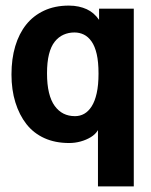

<svg xmlns="http://www.w3.org/2000/svg" viewBox="-20 -499 540 686"><path d="M330 167V-34Q321 -19 304.5 -9Q288 1 268 6.5Q248 12 227 12Q177 12 138.5 -5.5Q100 -23 74.5 -55.5Q49 -88 35 -133Q21 -178 21 -233Q21 -289 34.5 -334Q48 -379 73.5 -411Q99 -443 137.5 -461Q176 -479 226 -479Q245 -479 261 -475.5Q277 -472 290 -466Q303 -460 314 -450.5Q325 -441 334 -428V-468H458V167ZM248 -84Q266 -84 281 -92.5Q296 -101 307.5 -119Q319 -137 325.5 -166Q332 -195 332 -236Q332 -278 325.5 -306Q319 -334 307 -351Q295 -368 279.5 -375.5Q264 -383 246 -383Q225 -383 207 -375Q189 -367 175.5 -350Q162 -333 155 -305Q148 -277 148 -237Q148 -197 155 -168Q162 -139 175.5 -120.5Q189 -102 207 -93Q225 -84 248 -84Z"/></svg>

Font: Inconsolata ExtraBold
Style: Regular
Weight: 800
Designer: Raph Levien, Cyreal, Brenton Simpson
Foundry: Raph Levien, Cyreal, Google
Version: Version 3.001